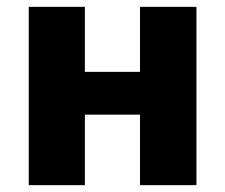

<svg xmlns="http://www.w3.org/2000/svg" viewBox="-20 -513 658 561"><path d="M389 -303V-493H554V28H389V-178H228V28H64V-493H228V-303Z"/></svg>

Font: Gmarket Sans TTF Bold
Style: Regular
Weight: 700
Designer: Creative Director : Sungho Lee; Art Director : Kiwoong Choi; Project Manager : Sori Yang, Jongwook Yoon; Font Designer :
Foundry: Sandoll Inc.
Version: Version 1.000;hotconv 1.0.109;makeotfexe 2.5.65596